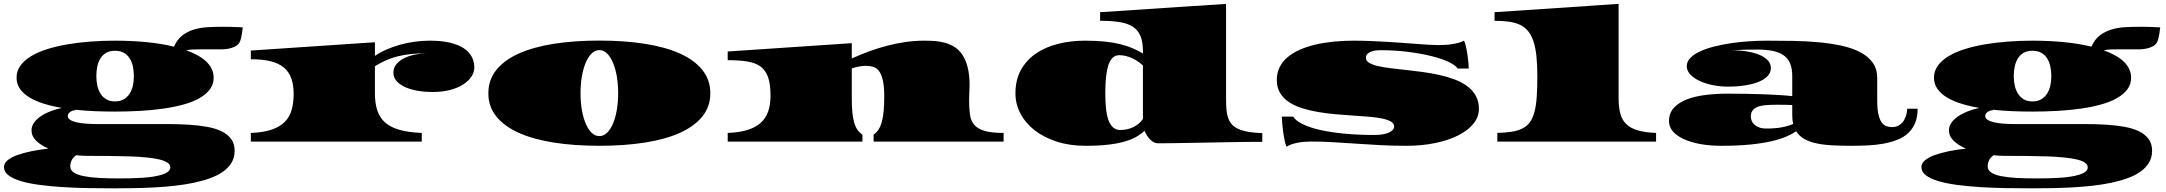

<svg xmlns="http://www.w3.org/2000/svg" viewBox="-20 -748 11437 1014"><path d="M1 134.3Q1 114.3 20 98.4Q39.1 82.5 71.5 70.8Q104 59.1 146.5 50.5Q189 42 235.8 36.6Q195.8 19.5 171.1 -4.6Q146.5 -28.8 146.5 -59.6Q146.5 -81.1 159.2 -99.4Q171.9 -117.7 193.6 -132.8Q215.3 -147.9 244.4 -159.4Q273.4 -170.9 306.6 -178.2Q253.9 -187 210 -200.9Q166 -214.8 134.3 -234.4Q102.5 -253.9 85 -279.5Q67.4 -305.2 67.4 -337.9Q67.4 -372.6 87.4 -400.6Q107.4 -428.7 142.8 -450.4Q178.2 -472.2 227.1 -487.8Q275.9 -503.4 333.7 -513.4Q391.6 -523.4 456.3 -528.3Q521 -533.2 587.9 -533.2Q672.9 -533.2 752.2 -525.6Q831.5 -518.1 898.9 -501.5Q915.5 -540 943.6 -561.3Q971.7 -582.5 1005.9 -592.5Q1040 -602.5 1077.6 -604.5Q1115.2 -606.4 1151.4 -606.4Q1162.6 -606.4 1174.3 -606.4Q1186 -606.4 1199.2 -606Q1212.4 -605.5 1228 -605Q1243.7 -604.5 1262.2 -603.5Q1261.2 -598.6 1260.3 -589.1Q1259.3 -579.6 1257.3 -567.9Q1255.4 -556.2 1252.4 -544.4Q1249.5 -532.7 1244.6 -523.4Q1239.3 -513.2 1228.3 -506.3Q1217.3 -499.5 1203.4 -495.1Q1189.5 -490.7 1174.1 -489Q1158.7 -487.3 1145 -487.3H1031.7Q1013.2 -487.3 995.8 -486.6Q978.5 -485.8 963.4 -482.4Q996.6 -470.7 1023.4 -455.8Q1050.3 -440.9 1069.1 -423.1Q1087.9 -405.3 1098.1 -384Q1108.4 -362.8 1108.4 -337.9Q1108.4 -303.2 1088.6 -276.4Q1068.8 -249.5 1033.4 -229.5Q998 -209.5 949.2 -196Q900.4 -182.6 842.5 -174.3Q784.7 -166 720 -162.4Q655.3 -158.7 587.9 -158.7Q533.2 -158.7 480.5 -160.9Q427.7 -163.1 378.4 -168.5L378.9 -166Q371.6 -166 364.3 -163.6Q356.9 -161.1 351.1 -157.2Q345.2 -153.3 341.6 -147.5Q337.9 -141.6 337.9 -135.3Q337.9 -123.5 350.6 -115.2Q363.3 -106.9 384.5 -102.1Q405.8 -97.2 433.6 -95Q461.4 -92.8 491.7 -92.8H750.5Q808.1 -92.8 865.2 -92.8Q922.4 -92.8 974.6 -89.6Q1026.9 -86.4 1071.5 -78.6Q1116.2 -70.8 1148.9 -55.2Q1181.6 -39.6 1200.4 -14.4Q1219.2 10.7 1219.2 48.3Q1219.2 83.5 1203.1 110.6Q1187 137.7 1158.2 158.2Q1129.4 178.7 1089.6 193.1Q1049.8 207.5 1003.2 217.3Q956.5 227.1 904.3 232.9Q852.1 238.8 798.1 241.7Q744.1 244.6 689.9 245.6Q635.7 246.6 585.4 246.6Q515.1 246.6 444.3 245.4Q373.5 244.1 308.6 240Q243.7 235.8 187.5 228.3Q131.3 220.7 89.8 208.3Q48.3 195.8 24.7 177.7Q1 159.7 1 134.3ZM488.8 -345.7Q488.8 -319.3 494.1 -295.4Q499.5 -271.5 511.2 -252.9Q522.9 -234.4 541.7 -223.4Q560.5 -212.4 587.4 -212.4Q614.3 -212.4 633.3 -223.4Q652.3 -234.4 664.3 -252.9Q676.3 -271.5 681.6 -295.4Q687 -319.3 687 -345.7Q687 -373.5 681.6 -397.9Q676.3 -422.4 664.3 -440.7Q652.3 -459 633.3 -469.5Q614.3 -480 587.4 -480Q560.5 -480 541.7 -469.5Q522.9 -459 511.2 -440.7Q499.5 -422.4 494.1 -397.9Q488.8 -373.5 488.8 -345.7ZM351.1 130.9Q351.1 150.4 369.4 162.8Q387.7 175.3 421.4 182.1Q455.1 189 502.4 191.7Q549.8 194.3 607.9 194.3Q638.2 194.3 669.9 193.6Q701.7 192.9 731.9 190.9Q762.2 189 789.1 184.8Q815.9 180.7 835.9 174.3Q856 168 867.7 158.4Q879.4 148.9 879.4 135.7Q879.4 121.1 864.3 110.8Q849.1 100.6 821 94Q793 87.4 753.4 83.5Q713.9 79.6 665 77.9Q616.2 76.2 559.8 75.7Q503.4 75.2 441.4 75.2Q426.8 75.2 411.9 74.2Q397 73.2 382.3 71.8Q351.1 93.8 351.1 130.9Z M1304.7 -45.9Q1370.1 -48.3 1413.6 -63Q1457 -77.6 1483.2 -103.5Q1509.3 -129.4 1520 -166.5Q1530.8 -203.6 1530.8 -251.5Q1530.8 -300.3 1518.1 -335.2Q1505.4 -370.1 1478 -392.3Q1450.7 -414.6 1408 -424.8Q1365.2 -435.1 1304.7 -435.1V-481L1960 -524.9V-452.6Q1987.3 -471.7 2021.5 -486.6Q2055.7 -501.5 2093.3 -512Q2130.9 -522.5 2170.9 -527.8Q2210.9 -533.2 2250 -533.2Q2310.5 -533.2 2354.7 -522.9Q2398.9 -512.7 2428 -493.9Q2457 -475.1 2470.9 -449Q2484.9 -422.9 2484.9 -391.1Q2484.9 -367.2 2470.2 -344.2Q2455.6 -321.3 2427.7 -303Q2399.9 -284.7 2359.1 -273.4Q2318.4 -262.2 2266.1 -262.2Q2218.8 -262.2 2180.4 -269.5Q2142.1 -276.9 2114.7 -290.3Q2087.4 -303.7 2072.5 -322.3Q2057.6 -340.8 2057.6 -363.3Q2057.6 -389.6 2073.5 -408.9Q2089.4 -428.2 2114.5 -440.7Q2139.6 -453.1 2170.4 -459.5Q2201.2 -465.8 2231 -466.3Q2186 -466.3 2149.2 -462.4Q2112.3 -458.5 2080.1 -450.4Q2047.9 -442.4 2018.6 -429.4Q1989.3 -416.5 1960 -398.4V-255.9Q1960 -203.6 1972.4 -165.3Q1984.9 -127 2013.7 -101.3Q2042.5 -75.7 2089.8 -62.3Q2137.2 -48.8 2207.5 -45.9V0H1304.7Z M2559.1 -255.4Q2559.1 -326.2 2601.3 -378.7Q2643.6 -431.2 2720.7 -465.6Q2797.9 -500 2905.8 -516.8Q3013.7 -533.7 3145.5 -533.7Q3276.9 -533.7 3385 -516.8Q3493.2 -500 3570.1 -465.6Q3647 -431.2 3689.2 -378.7Q3731.4 -326.2 3731.4 -255.4Q3731.4 -185.1 3689.2 -132.8Q3647 -80.6 3570.1 -46.1Q3493.2 -11.7 3385 5.1Q3276.9 22 3145.5 22Q3013.7 22 2905.8 5.1Q2797.9 -11.7 2720.7 -46.1Q2643.6 -80.6 2601.3 -132.8Q2559.1 -185.1 2559.1 -255.4ZM3045.9 -255.4Q3045.9 -210 3052.7 -168.9Q3059.6 -127.9 3072.5 -96.9Q3085.4 -65.9 3103.8 -47.6Q3122.1 -29.3 3145.5 -29.3Q3168.5 -29.3 3186.8 -47.6Q3205.1 -65.9 3218 -96.9Q3231 -127.9 3237.8 -168.9Q3244.6 -210 3244.6 -255.4Q3244.6 -301.3 3237.8 -342.5Q3231 -383.8 3218 -415Q3205.1 -446.3 3186.8 -464.8Q3168.5 -483.4 3145.5 -483.4Q3122.1 -483.4 3103.8 -464.8Q3085.4 -446.3 3072.5 -415Q3059.6 -383.8 3052.7 -342.5Q3045.9 -301.3 3045.9 -255.4Z M3823.2 -45.9Q3884.3 -48.3 3927.2 -61.5Q3970.2 -74.7 3997.3 -99.1Q4024.4 -123.5 4036.9 -159.2Q4049.3 -194.8 4049.3 -242.7Q4049.3 -302.7 4036.6 -339.6Q4023.9 -376.5 3996.6 -396.5Q3969.2 -416.5 3926.5 -423.3Q3883.8 -430.2 3823.2 -430.2V-476.1L4478.5 -520V-439.5Q4522.5 -459 4568.6 -476.1Q4614.7 -493.2 4662.8 -505.9Q4710.9 -518.6 4760.7 -525.9Q4810.5 -533.2 4862.8 -533.2Q4889.6 -533.2 4917.5 -531.2Q4945.3 -529.3 4971.9 -521.7Q4998.5 -514.2 5022 -499.3Q5045.4 -484.4 5062.7 -458.3Q5080.1 -432.1 5090.3 -393.1Q5100.6 -354 5100.6 -298.8Q5100.6 -280.3 5099.4 -261Q5098.1 -241.7 5098.1 -218.8Q5098.1 -175.8 5102.5 -143.3Q5106.9 -110.8 5124.8 -89.4Q5142.6 -67.9 5179.2 -56.9Q5215.8 -45.9 5280.3 -45.9V0H4593.8V-37.1Q4609.4 -47.4 4620.1 -64.2Q4630.9 -81.1 4637.5 -105.5Q4644 -129.9 4647 -162.8Q4649.9 -195.8 4649.9 -238.3Q4649.9 -292.5 4642.3 -324.7Q4634.8 -356.9 4621.6 -373.8Q4608.4 -390.6 4590.6 -395.5Q4572.8 -400.4 4552.2 -400.4Q4535.2 -400.4 4516.4 -396.7Q4497.6 -393.1 4478.5 -386.7V-229.5Q4478.5 -187 4481.4 -155.5Q4484.4 -124 4491 -101.1Q4497.6 -78.1 4508.3 -62.7Q4519 -47.4 4534.7 -37.1V0H3823.2Z M5342.8 -254.9Q5342.8 -326.7 5372.1 -379.2Q5401.4 -431.6 5451.7 -465.8Q5502 -500 5568.6 -516.6Q5635.3 -533.2 5709.5 -533.2Q5765.6 -533.2 5810.8 -528.8Q5856 -524.4 5892.8 -515.6Q5929.7 -506.8 5959.7 -494.1Q5989.7 -481.4 6016.1 -465.3V-476.6Q6016.1 -525.4 6003.4 -556.9Q5990.7 -588.4 5963.4 -606.4Q5936 -624.5 5893.3 -631.3Q5850.6 -638.2 5790 -638.2V-683.6L6455.1 -727.5V-228.5Q6455.1 -196.8 6457 -171.1Q6459 -145.5 6465.8 -125.7Q6472.7 -106 6485.4 -91.6Q6498 -77.1 6519.3 -67.4Q6540.5 -57.6 6571.5 -52Q6602.5 -46.4 6646.5 -44.9V1Q6613.3 1 6566.4 1.5Q6519.5 2 6466.6 2.9Q6413.6 3.9 6358.4 4.9Q6303.2 5.9 6253.2 6.8Q6203.1 7.8 6161.6 8.3Q6120.1 8.8 6095.2 8.8Q6084.5 8.8 6074 3.4Q6063.5 -2 6054.4 -11Q6045.4 -20 6037.6 -32Q6029.8 -43.9 6024.9 -57.1Q6006.8 -40.5 5982.2 -26.1Q5957.5 -11.7 5921.1 -1Q5884.8 9.8 5833.7 15.9Q5782.7 22 5712.4 22Q5628.9 22 5560.5 -0.2Q5492.2 -22.5 5443.8 -60.3Q5395.5 -98.1 5369.1 -148.4Q5342.8 -198.7 5342.8 -254.9ZM5817.4 -256.8Q5817.4 -211.4 5821 -175.3Q5824.7 -139.2 5834 -113.8Q5843.3 -88.4 5858.4 -75Q5873.5 -61.5 5897 -61.5Q5935.1 -61.5 5966.8 -77.4Q5998.5 -93.3 6016.1 -120.1V-402.3Q5999.5 -417.5 5982.4 -428Q5965.3 -438.5 5949 -444.8Q5932.6 -451.2 5918 -453.9Q5903.3 -456.5 5891.1 -456.5Q5852.1 -456.5 5834.7 -407.2Q5817.4 -357.9 5817.4 -256.8Z M6774.4 27.3Q6769 15.6 6764.4 -6.3Q6759.8 -28.3 6756.6 -52.2Q6753.4 -76.2 6751.5 -98.4Q6749.5 -120.6 6749.5 -132.3H6809.6Q6822.8 -110.4 6859.9 -92.3Q6897 -74.2 6953.1 -61.5Q7009.3 -48.8 7082 -42Q7154.8 -35.2 7238.8 -35.2Q7287.1 -35.2 7314.9 -47.9Q7342.8 -60.5 7342.8 -79.6Q7342.8 -96.2 7325.4 -106.2Q7308.1 -116.2 7278.3 -122.3Q7248.5 -128.4 7209 -131.6Q7169.4 -134.8 7124.8 -137.7Q7080.1 -140.6 7033 -144.8Q6985.8 -148.9 6941.2 -156.5Q6896.5 -164.1 6856.9 -176.5Q6817.4 -189 6787.6 -208.7Q6757.8 -228.5 6740.5 -257.1Q6723.1 -285.6 6723.1 -325.7Q6723.1 -362.8 6737.8 -392.6Q6752.4 -422.4 6779.3 -445.3Q6806.2 -468.3 6843.5 -484.9Q6880.9 -501.5 6926 -512.2Q6971.2 -522.9 7022.9 -528.1Q7074.7 -533.2 7129.9 -533.2Q7171.9 -533.2 7216.1 -531.5Q7260.3 -529.8 7303.7 -527.1Q7347.2 -524.4 7388.2 -521.5Q7429.2 -518.6 7464.8 -515.9Q7500.5 -513.2 7529.3 -511.5Q7558.1 -509.8 7576.7 -509.8Q7594.2 -509.8 7613.3 -511Q7632.3 -512.2 7650.6 -515.1Q7668.9 -518.1 7684.8 -522.5Q7700.7 -526.9 7711.9 -533.7Q7717.3 -522 7721.9 -502.2Q7726.6 -482.4 7729.7 -460.7Q7732.9 -439 7734.9 -418.9Q7736.8 -398.9 7736.8 -386.2H7678.2Q7668.5 -402.3 7633.1 -419.7Q7597.7 -437 7543 -450.9Q7488.3 -464.8 7418.2 -473.9Q7348.1 -482.9 7269.5 -482.9Q7261.2 -482.9 7248.3 -481.7Q7235.4 -480.5 7223.4 -476.3Q7211.4 -472.2 7202.6 -464.1Q7193.8 -456.1 7193.8 -442.9Q7193.8 -426.8 7210.4 -416.5Q7227.1 -406.2 7255.9 -399.4Q7284.7 -392.6 7322.8 -387.9Q7360.8 -383.3 7403.8 -378.7Q7446.8 -374 7492.2 -367.9Q7537.6 -361.8 7580.6 -352.3Q7623.5 -342.8 7661.6 -328.6Q7699.7 -314.5 7728.5 -293.2Q7757.3 -272 7773.9 -242.4Q7790.5 -212.9 7790.5 -173.3Q7790.5 -130.9 7762 -95.2Q7733.4 -59.6 7682.1 -33.4Q7630.9 -7.3 7560.5 7.3Q7490.2 22 7406.7 22Q7338.4 22 7271.7 18.6Q7205.1 15.1 7141.6 10.7Q7078.1 6.3 7018.1 2.9Q6958 -0.5 6903.3 -0.5Q6886.2 -0.5 6867.9 1Q6849.6 2.4 6832.5 5.9Q6815.4 9.3 6800.3 14.4Q6785.2 19.5 6774.4 27.3Z M7887.7 -45.9Q7931.6 -47.4 7964.4 -52.5Q7997.1 -57.6 8020.5 -69.6Q8043.9 -81.5 8059.1 -101.8Q8074.2 -122.1 8083.3 -154.8Q8092.3 -187.5 8095.7 -233.9Q8099.1 -280.3 8099.1 -343.8Q8099.1 -405.8 8094.2 -451.7Q8089.4 -497.6 8078.4 -530.3Q8067.4 -563 8050 -584Q8032.7 -605 8007.6 -616.9Q7982.4 -628.9 7949 -633.5Q7915.5 -638.2 7873 -638.2V-683.6L8528.3 -727.5V-229.5Q8528.3 -181.6 8537.4 -147.9Q8546.4 -114.3 8568.8 -92.5Q8591.3 -70.8 8629.4 -59.6Q8667.5 -48.3 8726.1 -45.9V0H7887.7Z M8794.4 -107.9Q8794.4 -150.9 8820.8 -179.2Q8847.2 -207.5 8890.6 -223.9Q8934.1 -240.2 8990 -246.8Q9045.9 -253.4 9105 -253.4Q9157.2 -253.4 9207.5 -252.4Q9257.8 -251.5 9302.5 -249.8Q9347.2 -248 9383.8 -245.6Q9420.4 -243.2 9445.3 -240.2V-346.2Q9445.3 -385.3 9434.3 -412.1Q9423.3 -439 9400.6 -455.3Q9377.9 -471.7 9342.8 -479Q9307.6 -486.3 9259.8 -486.3Q9225.1 -486.3 9190.2 -485.4Q9155.3 -484.4 9126 -482.4Q9171.9 -482.4 9210 -475.8Q9248 -469.2 9275.4 -457Q9302.7 -444.8 9317.6 -427.5Q9332.5 -410.2 9332.5 -388.7Q9332.5 -364.3 9314.9 -345.9Q9297.4 -327.6 9266.8 -315.4Q9236.3 -303.2 9195.1 -296.9Q9153.8 -290.5 9106.4 -290.5Q9063 -290.5 9023.7 -298.8Q8984.4 -307.1 8954.1 -321.5Q8923.8 -335.9 8906 -355.7Q8888.2 -375.5 8888.2 -398.4Q8888.2 -422.4 8907 -441.9Q8925.8 -461.4 8957.8 -476.3Q8989.7 -491.2 9032 -502Q9074.2 -512.7 9121.3 -519.8Q9168.5 -526.9 9217.8 -530Q9267.1 -533.2 9313 -533.2Q9380.9 -533.2 9450.2 -532Q9519.5 -530.8 9584 -524.9Q9648.4 -519 9705.1 -506.8Q9761.7 -494.6 9803.7 -472.7Q9845.7 -450.7 9869.9 -417.5Q9894 -384.3 9894 -335.9V-219.2Q9894 -173.8 9900.1 -145.8Q9906.2 -117.7 9917 -102.3Q9927.7 -86.9 9942.4 -81.8Q9957 -76.7 9973.6 -76.7Q9988.8 -76.7 10002.4 -82.8Q10016.1 -88.9 10026.9 -101.1Q10037.6 -113.3 10044.4 -131.6Q10051.3 -149.9 10052.2 -173.8H10107.4Q10107.4 -129.9 10094.2 -98.4Q10081.1 -66.9 10057.4 -44.9Q10033.7 -22.9 10001 -10Q9968.3 2.9 9929.4 10.3Q9890.6 17.6 9847.2 19.8Q9803.7 22 9758.3 22Q9703.1 22 9656.5 19.5Q9609.9 17.1 9572.8 9Q9535.6 1 9508.8 -14.2Q9481.9 -29.3 9466.3 -54.7Q9445.8 -40.5 9414.3 -26.9Q9382.8 -13.2 9335.7 -2.2Q9288.6 8.8 9223.1 15.4Q9157.7 22 9069.8 22Q9012.2 22 8962.2 13.2Q8912.1 4.4 8874.8 -12.2Q8837.4 -28.8 8815.9 -53Q8794.4 -77.1 8794.4 -107.9ZM9226.6 -131.8Q9226.6 -122.1 9230.7 -111.1Q9234.9 -100.1 9244.4 -90.8Q9253.9 -81.5 9269.3 -75.4Q9284.7 -69.3 9307.6 -69.3Q9320.8 -69.3 9336.7 -69.8Q9352.5 -70.3 9370.6 -72.5Q9388.7 -74.7 9408.7 -79.6Q9428.7 -84.5 9450.2 -93.3Q9445.3 -113.3 9445.3 -141.1V-193.4Q9424.3 -194.3 9402.8 -194.6Q9381.3 -194.8 9361.3 -194.8Q9328.1 -194.8 9302.7 -192.4Q9277.3 -189.9 9260.5 -182.9Q9243.7 -175.8 9235.1 -163.6Q9226.6 -151.4 9226.6 -131.8Z M10127.4 134.3Q10127.4 114.3 10146.5 98.4Q10165.5 82.5 10198 70.8Q10230.5 59.1 10272.9 50.5Q10315.4 42 10362.3 36.6Q10322.3 19.5 10297.6 -4.6Q10272.9 -28.8 10272.9 -59.6Q10272.9 -81.1 10285.6 -99.4Q10298.3 -117.7 10320.1 -132.8Q10341.8 -147.9 10370.8 -159.4Q10399.9 -170.9 10433.1 -178.2Q10380.4 -187 10336.4 -200.9Q10292.5 -214.8 10260.7 -234.4Q10229 -253.9 10211.4 -279.5Q10193.8 -305.2 10193.8 -337.9Q10193.8 -372.6 10213.9 -400.6Q10233.9 -428.7 10269.3 -450.4Q10304.7 -472.2 10353.5 -487.8Q10402.3 -503.4 10460.2 -513.4Q10518.1 -523.4 10582.8 -528.3Q10647.5 -533.2 10714.4 -533.2Q10799.3 -533.2 10878.7 -525.6Q10958 -518.1 11025.4 -501.5Q11042 -540 11070.1 -561.3Q11098.1 -582.5 11132.3 -592.5Q11166.5 -602.5 11204.1 -604.5Q11241.7 -606.4 11277.8 -606.4Q11289.1 -606.4 11300.8 -606.4Q11312.5 -606.4 11325.7 -606Q11338.9 -605.5 11354.5 -605Q11370.1 -604.5 11388.7 -603.5Q11387.7 -598.6 11386.7 -589.1Q11385.7 -579.6 11383.8 -567.9Q11381.8 -556.2 11378.9 -544.4Q11376 -532.7 11371.1 -523.4Q11365.7 -513.2 11354.7 -506.3Q11343.8 -499.5 11329.8 -495.1Q11315.9 -490.7 11300.5 -489Q11285.2 -487.3 11271.5 -487.3H11158.2Q11139.6 -487.3 11122.3 -486.6Q11105 -485.8 11089.8 -482.4Q11123 -470.7 11149.9 -455.8Q11176.8 -440.9 11195.6 -423.1Q11214.4 -405.3 11224.6 -384Q11234.9 -362.8 11234.9 -337.9Q11234.9 -303.2 11215.1 -276.4Q11195.3 -249.5 11159.9 -229.5Q11124.5 -209.5 11075.7 -196Q11026.9 -182.6 10969 -174.3Q10911.1 -166 10846.4 -162.4Q10781.7 -158.7 10714.4 -158.7Q10659.7 -158.7 10606.9 -160.9Q10554.2 -163.1 10504.9 -168.5L10505.4 -166Q10498 -166 10490.7 -163.6Q10483.4 -161.1 10477.5 -157.2Q10471.7 -153.3 10468 -147.5Q10464.4 -141.6 10464.4 -135.3Q10464.4 -123.5 10477.1 -115.2Q10489.7 -106.9 10511 -102.1Q10532.2 -97.2 10560.1 -95Q10587.9 -92.8 10618.2 -92.8H10877Q10934.6 -92.8 10991.7 -92.8Q11048.8 -92.8 11101.1 -89.6Q11153.3 -86.4 11198 -78.6Q11242.7 -70.8 11275.4 -55.2Q11308.1 -39.6 11326.9 -14.4Q11345.7 10.7 11345.7 48.3Q11345.7 83.5 11329.6 110.6Q11313.5 137.7 11284.7 158.2Q11255.9 178.7 11216.1 193.1Q11176.3 207.5 11129.6 217.3Q11083 227.1 11030.8 232.9Q10978.5 238.8 10924.6 241.7Q10870.6 244.6 10816.4 245.6Q10762.2 246.6 10711.9 246.6Q10641.6 246.6 10570.8 245.4Q10500 244.1 10435.1 240Q10370.1 235.8 10314 228.3Q10257.8 220.7 10216.3 208.3Q10174.8 195.8 10151.1 177.7Q10127.4 159.7 10127.4 134.3ZM10615.2 -345.7Q10615.2 -319.3 10620.6 -295.4Q10626 -271.5 10637.7 -252.9Q10649.4 -234.4 10668.2 -223.4Q10687 -212.4 10713.9 -212.4Q10740.7 -212.4 10759.8 -223.4Q10778.8 -234.4 10790.8 -252.9Q10802.7 -271.5 10808.1 -295.4Q10813.5 -319.3 10813.5 -345.7Q10813.5 -373.5 10808.1 -397.9Q10802.7 -422.4 10790.8 -440.7Q10778.8 -459 10759.8 -469.5Q10740.7 -480 10713.9 -480Q10687 -480 10668.2 -469.5Q10649.4 -459 10637.7 -440.7Q10626 -422.4 10620.6 -397.9Q10615.2 -373.5 10615.2 -345.7ZM10477.5 130.9Q10477.5 150.4 10495.8 162.8Q10514.2 175.3 10547.9 182.1Q10581.5 189 10628.9 191.7Q10676.3 194.3 10734.4 194.3Q10764.6 194.3 10796.4 193.6Q10828.1 192.9 10858.4 190.9Q10888.7 189 10915.5 184.8Q10942.4 180.7 10962.4 174.3Q10982.4 168 10994.1 158.4Q11005.9 148.9 11005.9 135.7Q11005.9 121.1 10990.7 110.8Q10975.6 100.6 10947.5 94Q10919.4 87.4 10879.9 83.5Q10840.3 79.6 10791.5 77.9Q10742.7 76.2 10686.3 75.7Q10629.9 75.2 10567.9 75.2Q10553.2 75.2 10538.3 74.2Q10523.4 73.2 10508.8 71.8Q10477.5 93.8 10477.5 130.9Z"/></svg>

Font: Asset
Style: Regular
Weight: 400
Designer: Riccardo De Franceschi
Foundry: Sorkin Type Co.
Version: Version 1.001